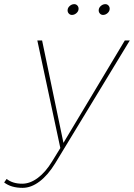

<svg xmlns="http://www.w3.org/2000/svg" viewBox="-118 -712 646 926"><path d="M261 -670Q261 -658 251 -649Q241 -640 229 -640Q220 -640 214 -646.5Q208 -653 208 -662Q208 -674 218 -683Q228 -692 240 -692Q249 -692 255 -685.5Q261 -679 261 -670ZM411 -670Q411 -658 401 -649Q391 -640 379 -640Q370 -640 364 -646.5Q358 -653 358 -662Q358 -674 368 -683Q378 -692 390 -692Q399 -692 405 -685.5Q411 -679 411 -670ZM508 -517 148 76Q113 133 72.5 163.5Q32 194 -9 194Q-64 194 -98 168L-86 151Q-57 174 -11 174Q27 174 64.5 146Q102 118 133 67L173 2L62 -517H85L188 -23L484 -517Z"/></svg>

Font: TypoPRO Montserrat
Style: Italic
Weight: 250
Italic angle: -11.3°
Designer: Julieta Ulanovsky
Foundry: Julieta Ulanovsky
Version: Version 6.001